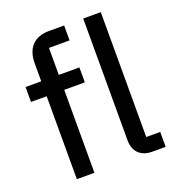

<svg xmlns="http://www.w3.org/2000/svg" viewBox="-134 -847 877 955"><g transform="rotate(-20 304.5 -370.0)"><path d="M580 0V-79H506V-740H413V-95C413 -38 446 0 510 0ZM110 0H203V-439H312V-518H203V-661H312V-740H231C150 -740 110 -690 110 -614V-518H27V-439H110Z"/></g></svg>

Font: IBM Plex Thai Text
Style: Regular
Weight: 450
Designer: Mike Abbink, Paul van der Laan, Pieter van Rosmalen, Ben Mitchell, Mark Frömberg
Foundry: Bold Monday
Version: Version 1.0